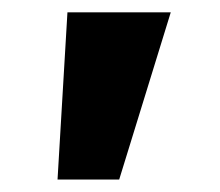

<svg xmlns="http://www.w3.org/2000/svg" viewBox="-20 -720 358 312"><path d="M73.5 -428.3 89.6 -700H257.5L173.7 -428.3Z"/></svg>

Font: Lexend Exa
Style: Regular
Weight: 400
Designer: Bonnie Shaver-Troup, Thomas Jockin
Foundry: Lexend
Version: Version 1.007